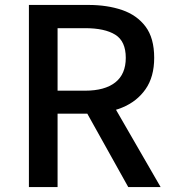

<svg xmlns="http://www.w3.org/2000/svg" viewBox="-20 -757 696 777"><path d="M97 0V-737H338Q414 -737 474 -716.5Q534 -696 569 -649.5Q604 -603 604 -523Q604 -446 569 -396Q534 -346 474 -321.5Q414 -297 338 -297H213V0ZM213 -390H324Q404 -390 446.5 -423.5Q489 -457 489 -523Q489 -590 446.5 -616.5Q404 -643 324 -643H213ZM499 0 316 -328 402 -395 630 0Z"/></svg>

Font: Noto Sans KR Thin Medium
Style: Regular
Weight: 500
Version: Version 2.004-H2;hotconv 1.0.118;makeotfexe 2.5.65603